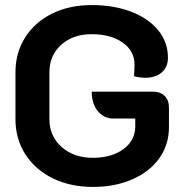

<svg xmlns="http://www.w3.org/2000/svg" viewBox="-20 -729 727 758"><path d="M41 -259V-443Q41 -521 79.5 -581.5Q118 -642 186 -675.5Q254 -709 342 -709Q430 -709 498.5 -682.5Q567 -656 605 -609Q643 -562 643 -501Q643 -464 618.5 -443Q594 -422 553 -422Q533 -422 509 -428Q511 -452 511 -475Q511 -528 464 -561Q417 -594 342 -594Q268 -594 221.5 -552Q175 -510 175 -443V-259Q175 -192 223 -149Q271 -106 347 -106Q421 -106 467.5 -140.5Q514 -175 514 -230V-261H428Q390 -261 366 -290.5Q342 -320 342 -367H585Q613 -367 630 -350Q647 -333 647 -305V-227Q647 -158 609 -104.5Q571 -51 502.5 -21Q434 9 347 9Q258 9 188.5 -25Q119 -59 80 -120Q41 -181 41 -259Z"/></svg>

Font: K2D
Style: Bold
Weight: 700
Designer: Katatrad Aksorn Co.,Ltd.
Foundry: Cadson Demak Co.,Ltd.
Version: Version 1.000; ttfautohint (v1.6)